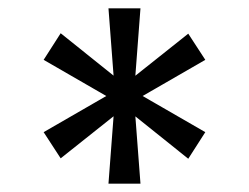

<svg xmlns="http://www.w3.org/2000/svg" viewBox="-20 -796 599 462"><path d="M267 -583 433 -715 474 -652 292 -547 126 -415 85 -478ZM267 -547 85 -652 126 -716 292 -583 474 -478 433 -414ZM257 -565 241 -776H318L302 -565L318 -354H241Z"/></svg>

Font: Pathway Extreme
Style: Regular
Weight: 400
Designer: Eduardo Rodriguez Tunni
Foundry: Eduardo Rodriguez Tunni
Version: Version 1.001;gftools[0.9.26]